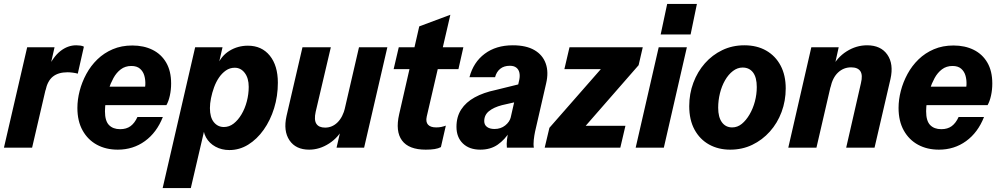

<svg xmlns="http://www.w3.org/2000/svg" viewBox="-27 -750 5070 975"><path d="M-7 0 111 -510H250L222 -387H226L136 0ZM204 -290 213 -397Q242 -461 279.5 -490.5Q317 -520 360 -520Q371 -520 381.5 -518.5Q392 -517 399 -513L368 -376Q358 -379 343 -381Q328 -383 316 -383Q269 -383 241.5 -361Q214 -339 204 -290Z M571 10Q511 10 465 -15Q419 -40 392.5 -87.5Q366 -135 366 -202Q366 -244 377.5 -288.5Q389 -333 411.5 -374.5Q434 -416 467.5 -448.5Q501 -481 545.5 -500Q590 -519 645 -519Q703 -519 747.5 -497Q792 -475 817 -432Q842 -389 842 -326Q842 -294 835.5 -264.5Q829 -235 818 -216H451L471 -310H736L704 -275Q710 -296 711 -320Q712 -344 706 -365.5Q700 -387 684 -401Q668 -415 640 -415Q609 -415 586.5 -398Q564 -381 549 -353.5Q534 -326 524 -295Q514 -264 510 -235Q506 -206 506 -185Q506 -136 526.5 -115Q547 -94 583 -94Q615 -94 636 -109.5Q657 -125 671 -156H800Q769 -77 709 -33.5Q649 10 571 10Z M1138 12Q1099 12 1067.5 -5Q1036 -22 1019 -52.5Q1002 -83 1006 -124L1018 -121L942 205H799L964 -510H1103L1081 -414L1077 -419Q1097 -467 1139 -492.5Q1181 -518 1232 -518Q1302 -518 1343 -467.5Q1384 -417 1384 -330Q1384 -262 1365 -200.5Q1346 -139 1312 -91Q1278 -43 1233.5 -15.5Q1189 12 1138 12ZM1110 -105Q1137 -105 1159.5 -122.5Q1182 -140 1199.5 -169.5Q1217 -199 1226.5 -235.5Q1236 -272 1236 -309Q1236 -353 1216 -379.5Q1196 -406 1165 -406Q1140 -406 1120 -392Q1100 -378 1085 -356Q1070 -334 1060 -306.5Q1050 -279 1044.5 -251.5Q1039 -224 1039 -201Q1039 -154 1059 -129.5Q1079 -105 1110 -105Z M1543 10Q1475 10 1443 -37.5Q1411 -85 1428 -161L1509 -510H1653L1576 -182Q1567 -141 1579.5 -121.5Q1592 -102 1624 -102Q1660 -102 1687 -128.5Q1714 -155 1726 -205L1720 -107Q1693 -53 1644.5 -21.5Q1596 10 1543 10ZM1682 0 1707 -108H1703L1796 -510H1940L1822 0Z M2135 10Q2049 10 2014.5 -36.5Q1980 -83 2000 -170L2102 -616L2260 -675L2140 -158Q2134 -131 2146.5 -117Q2159 -103 2188 -103Q2203 -103 2214.5 -105.5Q2226 -108 2237 -112L2212 -3Q2199 4 2180 7Q2161 10 2135 10ZM1972 -399 1998 -510H2326L2301 -399Z M2547 0Q2545 -19 2547.5 -40.5Q2550 -62 2555 -90H2552L2610 -345Q2614 -365 2610.5 -381Q2607 -397 2595 -406.5Q2583 -416 2562 -416Q2532 -416 2513 -400.5Q2494 -385 2487 -358H2357Q2377 -434 2434.5 -477Q2492 -520 2577 -520Q2645 -520 2687 -495.5Q2729 -471 2744.5 -427Q2760 -383 2746 -325L2690 -81Q2686 -62 2683.5 -39.5Q2681 -17 2684 0ZM2412 10Q2356 10 2323.5 -21.5Q2291 -53 2291 -106Q2291 -157 2315 -194Q2339 -231 2383.5 -255.5Q2428 -280 2490 -293L2636 -329L2614 -237L2522 -216Q2480 -205 2456 -185.5Q2432 -166 2432 -135Q2432 -116 2446 -105.5Q2460 -95 2484 -95Q2516 -95 2538.5 -113Q2561 -131 2567 -155L2562 -82Q2537 -41 2500.5 -15.5Q2464 10 2412 10Z M2739 0 2763 -101 3054 -433 3081 -399H2839L2865 -510H3237L3216 -419L2920 -80L2893 -111H3149L3123 0Z M3201 0 3318 -510H3461L3344 0ZM3328 -575 3361 -730H3512L3480 -575Z M3681 10Q3621 10 3574 -16Q3527 -42 3500 -91.5Q3473 -141 3473 -211Q3473 -274 3494 -330Q3515 -386 3552.5 -428.5Q3590 -471 3641 -495.5Q3692 -520 3753 -520Q3817 -520 3864 -493Q3911 -466 3937 -417Q3963 -368 3963 -301Q3963 -238 3942 -181.5Q3921 -125 3882.5 -82Q3844 -39 3793 -14.5Q3742 10 3681 10ZM3691 -103Q3718 -103 3740 -121Q3762 -139 3779.5 -169Q3797 -199 3806.5 -235Q3816 -271 3816 -308Q3816 -357 3797 -382Q3778 -407 3744 -407Q3718 -407 3695 -389.5Q3672 -372 3655 -342.5Q3638 -313 3629 -276.5Q3620 -240 3620 -203Q3620 -155 3639 -129Q3658 -103 3691 -103Z M3976 0 4093 -510H4232L4208 -402H4212L4119 0ZM4270 0 4345 -328Q4355 -369 4342 -388.5Q4329 -408 4295 -408Q4257 -408 4229 -382Q4201 -356 4190 -305L4196 -403Q4223 -458 4272 -489Q4321 -520 4376 -520Q4446 -520 4479 -472.5Q4512 -425 4495 -349L4414 0Z M4741 10Q4681 10 4635 -15Q4589 -40 4562.5 -87.5Q4536 -135 4536 -202Q4536 -244 4547.5 -288.5Q4559 -333 4581.5 -374.5Q4604 -416 4637.5 -448.5Q4671 -481 4715.5 -500Q4760 -519 4815 -519Q4873 -519 4917.5 -497Q4962 -475 4987 -432Q5012 -389 5012 -326Q5012 -294 5005.5 -264.5Q4999 -235 4988 -216H4621L4641 -310H4906L4874 -275Q4880 -296 4881 -320Q4882 -344 4876 -365.5Q4870 -387 4854 -401Q4838 -415 4810 -415Q4779 -415 4756.5 -398Q4734 -381 4719 -353.5Q4704 -326 4694 -295Q4684 -264 4680 -235Q4676 -206 4676 -185Q4676 -136 4696.5 -115Q4717 -94 4753 -94Q4785 -94 4806 -109.5Q4827 -125 4841 -156H4970Q4939 -77 4879 -33.5Q4819 10 4741 10Z"/></svg>

Font: Instrument Sans SemiCondensed
Style: Bold Italic
Weight: 700
Width: 4
Italic angle: -13°
Designer: Rodrigo Fuenzalida
Foundry: fragTYPE
Version: Version 1.000;gftools[0.9.28]